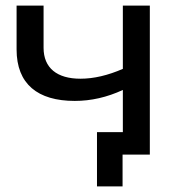

<svg xmlns="http://www.w3.org/2000/svg" viewBox="-20 -550 646 683"><path d="M39 -530V-374C39 -251 114 -191 246 -191C304 -191 361 -204 417 -230V-80H325V113H416V0H513V-530H417V-305C364 -282 314 -270 266 -270C183 -270 135 -308 135 -380V-530Z"/></svg>

Font: Malon Grotesk Med
Style: Regular
Weight: 500
Designer: Julieta Ulanovsky
Foundry: Julieta Ulanovsky
Version: Version 7.200